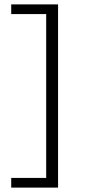

<svg xmlns="http://www.w3.org/2000/svg" viewBox="-20 -731 386 873"><path d="M244 122H31V78H190V-667H31V-711H244Z"/></svg>

Font: Ysabeau Semilight
Style: Regular
Weight: 300
Designer: Christian Thalmann (Catharsis Fonts)
Version: Version 0.003